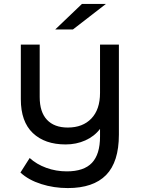

<svg xmlns="http://www.w3.org/2000/svg" viewBox="-20 -757 717 977"><path d="M585 -530H489V-284C489 -228 474.3 -184.7 445 -154C415.7 -123.3 375.7 -108 325 -108C279 -108 243.7 -121.2 219 -147.5C194.3 -173.8 182 -212.3 182 -263V-530H86V-252C86 -176 106.3 -118.7 147 -80C187.7 -41.3 243.3 -22 314 -22C350 -22 383.3 -28.8 414 -42.5C444.7 -56.2 469.7 -75.7 489 -101V-62C489 -2 475.3 42.5 448 71.5C420.7 100.5 378 115 320 115C283.3 115 248.5 109 215.5 97C182.5 85 154.3 68.3 131 47L84 121C111.3 146.3 146.5 165.8 189.5 179.5C232.5 193.2 277.7 200 325 200C411.7 200 476.7 177.8 520 133.5C563.3 89.2 585 20.7 585 -72ZM397 -737 261 -607H351L519 -737Z"/></svg>

Font: ICO Headline
Style: Regular
Weight: 500
Designer: Julieta Ulanovsky
Foundry: Julieta Ulanovsky
Version: Version 7.200